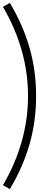

<svg xmlns="http://www.w3.org/2000/svg" viewBox="-32 -966 325 1302"><path d="M-12 290 35 316Q126 163 169.5 8Q213 -147 213 -315Q213 -483 169.5 -638Q126 -793 35 -946L-12 -920Q158 -628 158 -315Q158 -2 -12 290Z"/></svg>

Font: Kumar One Outline
Style: Regular
Weight: 400
Designer: Parimal Parmar
Foundry: Indian Type Foundry
Version: Version 1.000;PS 1.000;hotconv 1.0.88;makeotf.lib2.5.647800